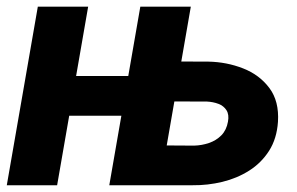

<svg xmlns="http://www.w3.org/2000/svg" viewBox="-24 -548 879 568"><path d="M407.7 -323.2 386.7 -205.6H127.9L148.4 -323.2ZM236.8 -528.3 145 0H-3.9L87.9 -528.3ZM453.1 -366.2 592.3 -365.7Q646.5 -364.7 695.1 -345.7Q743.7 -326.7 772.9 -287.6Q802.2 -248.5 798.3 -187.5Q794.9 -137.7 772 -101.8Q749 -65.9 713.1 -43.2Q677.2 -20.5 633.8 -10Q590.3 0.5 545.9 0H299.3L391.1 -528.3H540.5L469.2 -117.7L549.8 -117.2Q572.8 -117.7 594.2 -125Q615.7 -132.3 630.9 -147.7Q646 -163.1 650.4 -188Q654.3 -209 646 -221.9Q637.7 -234.9 622.3 -240.7Q606.9 -246.6 587.9 -247.6L432.6 -248Z"/></svg>

Font: Roboto ExtraBold
Style: Italic
Weight: 800
Designer: Christian Robertson
Foundry: Google
Version: Version 3.009; 2024